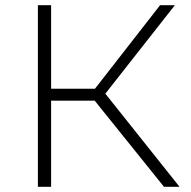

<svg xmlns="http://www.w3.org/2000/svg" viewBox="-20 -720 735 740"><path d="M126 -700V0H177V-332H345L612 0H672L386 -359L654 -700H597L346 -378H177V-700Z"/></svg>

Font: Montserrat Light
Style: Regular
Weight: 300
Designer: Julieta Ulanovsky
Foundry: Julieta Ulanovsky
Version: Version 7.200